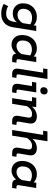

<svg xmlns="http://www.w3.org/2000/svg" viewBox="1163 -1789 807 3173"><g transform="rotate(90 1566.5 -202.5)"><path d="M205 181Q159 181 116 169.5Q73 158 44 139L82 66Q109 83 140.5 91Q172 99 205 99Q260 99 293.5 70.5Q327 42 337 -17L352 -104L358 -96Q333 -52 291.5 -31Q250 -10 200 -10Q151 -10 114 -31.5Q77 -53 56 -90Q35 -127 35 -175Q35 -249 65.5 -301Q96 -353 147 -380.5Q198 -408 258 -408Q309 -408 345 -392.5Q381 -377 405 -347L395 -337L405 -398H492L430 -10Q415 84 356 132.5Q297 181 205 181ZM224 -89Q270 -89 307.5 -114.5Q345 -140 368 -186L358 -150L385 -315V-294Q368 -309 340.5 -319Q313 -329 280 -329Q227 -329 192.5 -309.5Q158 -290 141.5 -257.5Q125 -225 125 -186Q125 -140 151 -114.5Q177 -89 224 -89Z M719 10Q672 10 635.5 -11.5Q599 -33 579 -72Q559 -111 559 -164Q559 -231 585.5 -286.5Q612 -342 661.5 -375Q711 -408 782 -408Q824 -408 860 -392.5Q896 -377 919 -347L910 -337L919 -398H1006L960 -112Q956 -88 963 -79.5Q970 -71 990 -71H1016L1005 0H952Q899 0 878.5 -28Q858 -56 865 -100L868 -121L879 -99Q858 -45 813 -17.5Q768 10 719 10ZM743 -72Q783 -72 820.5 -97.5Q858 -123 881 -175L871 -142L899 -315L900 -294Q882 -309 854 -317.5Q826 -326 800 -326Q751 -326 717.5 -307Q684 -288 666.5 -252.5Q649 -217 649 -170Q649 -124 674 -98Q699 -72 743 -72Z M1202 0Q1149 0 1128.5 -28Q1108 -56 1117 -111L1180 -512H1111L1122 -583H1285L1211 -115Q1207 -91 1213 -81Q1219 -71 1242 -71H1267L1256 0Z M1454 0Q1401 0 1380 -27Q1359 -54 1367 -105L1402 -328H1333L1344 -398H1507L1462 -114Q1458 -91 1463.5 -81Q1469 -71 1492 -71H1518L1507 0ZM1477 -465Q1450 -465 1435.5 -480Q1421 -495 1421 -521Q1421 -548 1438 -567Q1455 -586 1485 -586Q1512 -586 1526.5 -570.5Q1541 -555 1541 -529Q1541 -501 1523.5 -483Q1506 -465 1477 -465Z M1602 0 1654 -328H1585L1596 -398H1752L1734 -281L1727 -307Q1761 -357 1806 -382.5Q1851 -408 1903 -408Q1965 -408 1997.5 -376Q2030 -344 2019 -279L1991 -114Q1987 -91 1993 -81Q1999 -71 2022 -71H2045L2034 0H1981Q1928 0 1907.5 -27Q1887 -54 1896 -105L1922 -259Q1928 -296 1913.5 -312.5Q1899 -329 1865 -329Q1824 -329 1789 -304.5Q1754 -280 1728 -232L1742 -288L1696 0Z M2128 0 2209 -512H2140L2151 -583H2314L2270 -306L2253 -307Q2287 -357 2332 -382.5Q2377 -408 2429 -408Q2491 -408 2523.5 -376Q2556 -344 2545 -279L2517 -114Q2513 -91 2519 -81Q2525 -71 2548 -71H2571L2560 0H2507Q2454 0 2433.5 -27Q2413 -54 2422 -105L2448 -259Q2454 -296 2439.5 -312.5Q2425 -329 2391 -329Q2350 -329 2315 -304.5Q2280 -280 2253 -232L2267 -288L2222 0Z M2800 10Q2753 10 2716.5 -11.5Q2680 -33 2660 -72Q2640 -111 2640 -164Q2640 -231 2666.5 -286.5Q2693 -342 2742.5 -375Q2792 -408 2863 -408Q2905 -408 2941 -392.5Q2977 -377 3000 -347L2991 -337L3000 -398H3087L3041 -112Q3037 -88 3044 -79.5Q3051 -71 3071 -71H3097L3086 0H3033Q2980 0 2959.5 -28Q2939 -56 2946 -100L2949 -121L2960 -99Q2939 -45 2894 -17.5Q2849 10 2800 10ZM2824 -72Q2864 -72 2901.5 -97.5Q2939 -123 2962 -175L2952 -142L2980 -315L2981 -294Q2963 -309 2935 -317.5Q2907 -326 2881 -326Q2832 -326 2798.5 -307Q2765 -288 2747.5 -252.5Q2730 -217 2730 -170Q2730 -124 2755 -98Q2780 -72 2824 -72Z"/></g></svg>

Font: Rokkitt Medium
Style: Italic
Weight: 500
Italic angle: -9°
Designer: Vernon Adams
Foundry: Vernon Adams
Version: Version 3.103